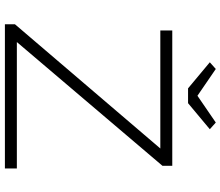

<svg xmlns="http://www.w3.org/2000/svg" viewBox="-80 -842 922 803"><g transform="rotate(90 381.5 -441.0)"><path d="M82 0V-42L622 -674L636 -650H108V-700H674V-659L136 -26L120 -50H685V0ZM350 -766 241 -857 269 -882 396 -795H366L493 -882L521 -857L412 -766Z"/></g></svg>

Font: Lexend Giga ExtraLight
Style: Regular
Weight: 250
Version: Version 1.007